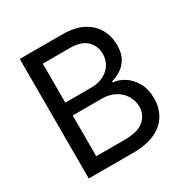

<svg xmlns="http://www.w3.org/2000/svg" viewBox="-166 -870 985 1012"><g transform="rotate(-30 327.0 -364.0)"><path d="M87.9 0V-727.5H345.7Q421.9 -727.5 471.4 -701.4Q521 -675.3 545.2 -631.6Q569.3 -587.9 569.3 -534.7Q569.3 -487.8 552.7 -457.3Q536.1 -426.8 509 -408.7Q481.9 -390.6 450.2 -381.8V-375Q484.4 -373 518.3 -351.6Q552.2 -330.1 575 -290.5Q597.7 -251 597.7 -193.8Q597.7 -139.2 572.5 -95.2Q547.4 -51.3 493.7 -25.6Q439.9 0 354 0ZM180.7 -82H351.6Q436.5 -82 472.4 -114.7Q508.3 -147.5 508.3 -194.8Q508.3 -231.4 489.7 -262.2Q471.2 -293 437.3 -311.5Q403.3 -330.1 356.4 -330.1H180.7ZM180.7 -408.2H340.8Q379.9 -408.2 411.6 -423.6Q443.4 -439 461.9 -467Q480.5 -495.1 480.5 -532.7Q480.5 -580.1 447.5 -612.8Q414.6 -645.5 343.8 -645.5H180.7Z"/></g></svg>

Font: Adwaita Sans
Style: Regular
Weight: 400
Designer: Rasmus Andersson
Foundry: rsms
Version: Version 4.001;git-9221beed3